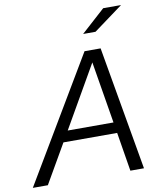

<svg xmlns="http://www.w3.org/2000/svg" viewBox="-142 -994 886 1070"><g transform="rotate(-10 301.5 -459.0)"><path d="M-44 0 372 -700H463L585 0H508L472 -220H168L41 0ZM203 -281H462L404 -631ZM381 -796 516 -918H617L451 -796Z"/></g></svg>

Font: Red Hat Text VF
Style: Italic
Weight: 300
Italic angle: -12°
Designer: Pentagram, MCKL
Foundry: Pentagram, MCKL
Version: Version 1.023